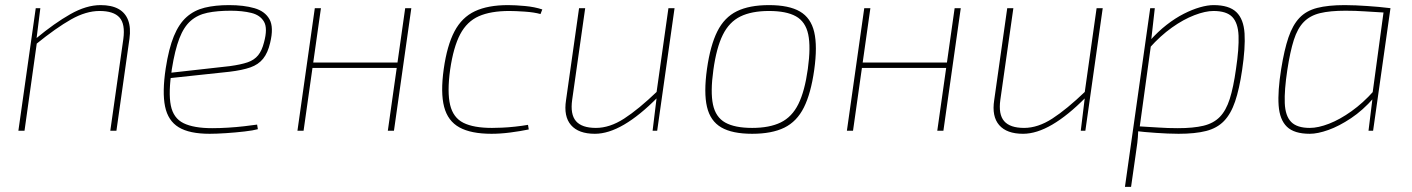

<svg xmlns="http://www.w3.org/2000/svg" viewBox="-20 -512 5532 752"><path d="M374 -492Q417 -492 444 -477Q471 -462 482 -432.5Q493 -403 487 -360L436 0H412L463 -359Q471 -418 448 -443.5Q425 -469 370 -469Q317 -469 258.5 -436Q200 -403 121 -339L122 -362Q193 -421 255.5 -456.5Q318 -492 374 -492ZM138 -480 123 -360 124 -342 76 0H52L120 -480Z M877 -492Q935 -492 976.5 -480Q1018 -468 1035.5 -436.5Q1053 -405 1038 -344Q1029 -305 1010.5 -282Q992 -259 960.5 -248Q929 -237 879 -231L636 -205L639 -226L880 -253Q924 -259 950 -268Q976 -277 991 -295.5Q1006 -314 1014 -346Q1029 -401 1014 -427Q999 -453 964 -461.5Q929 -470 884 -470Q831 -470 792.5 -462Q754 -454 727 -430.5Q700 -407 682.5 -361.5Q665 -316 653 -241Q639 -149 649 -99Q659 -49 699 -29.5Q739 -10 811 -10Q840 -10 873 -12Q906 -14 936 -17.5Q966 -21 987 -24L990 -6Q972 -1 937.5 3Q903 7 865.5 9.5Q828 12 801 12Q722 12 680 -13.5Q638 -39 626.5 -95Q615 -151 629 -244Q641 -322 661 -370.5Q681 -419 711 -445.5Q741 -472 782 -482Q823 -492 877 -492Z M1237 -480 1169 0H1145L1213 -480ZM1546 -267 1543 -246H1198L1201 -267ZM1591 -480 1523 0H1499L1567 -480Z M1970 -492Q1998 -492 2036 -488.5Q2074 -485 2104 -475L2097 -457Q2072 -464 2035 -466.5Q1998 -469 1975 -469Q1902 -469 1855.5 -448.5Q1809 -428 1782.5 -378Q1756 -328 1743 -239Q1731 -151 1743 -101Q1755 -51 1795 -31Q1835 -11 1907 -11Q1922 -11 1946 -12Q1970 -13 1997.5 -16Q2025 -19 2048 -23L2051 -5Q2017 2 1978.5 7Q1940 12 1905 12Q1825 12 1779.5 -13Q1734 -38 1719.5 -93.5Q1705 -149 1718 -242Q1731 -334 1760 -389Q1789 -444 1840 -468Q1891 -492 1970 -492Z M2272 -480 2221 -121Q2213 -64 2236 -37.5Q2259 -11 2314 -11Q2368 -11 2424.5 -47.5Q2481 -84 2554 -154L2555 -130Q2486 -60 2424.5 -24Q2363 12 2310 12Q2246 12 2216.5 -22Q2187 -56 2197 -120L2248 -480ZM2622 -480 2554 0H2536L2552 -131L2551 -147L2598 -480Z M2992 -492Q3070 -492 3113 -467Q3156 -442 3169 -386.5Q3182 -331 3169 -238Q3156 -146 3128.5 -91Q3101 -36 3052 -12Q3003 12 2926 12Q2848 12 2805 -13Q2762 -38 2749 -93.5Q2736 -149 2749 -242Q2762 -334 2789.5 -389Q2817 -444 2866 -468Q2915 -492 2992 -492ZM2992 -469Q2924 -469 2880 -447.5Q2836 -426 2811 -375.5Q2786 -325 2774 -238Q2762 -152 2772.5 -102.5Q2783 -53 2820.5 -32Q2858 -11 2926 -11Q2994 -11 3038 -32.5Q3082 -54 3107 -104.5Q3132 -155 3144 -242Q3156 -328 3145.5 -377.5Q3135 -427 3097.5 -448Q3060 -469 2992 -469Z M3389 -480 3321 0H3297L3365 -480ZM3698 -267 3695 -246H3350L3353 -267ZM3743 -480 3675 0H3651L3719 -480Z M3949 -480 3898 -121Q3890 -64 3913 -37.5Q3936 -11 3991 -11Q4045 -11 4101.5 -47.5Q4158 -84 4231 -154L4232 -130Q4163 -60 4101.5 -24Q4040 12 3987 12Q3923 12 3893.5 -22Q3864 -56 3874 -120L3925 -480ZM4299 -480 4231 0H4213L4229 -131L4228 -147L4275 -480Z M4733 -492Q4794 -492 4822.5 -464.5Q4851 -437 4854.5 -381Q4858 -325 4845 -238Q4834 -163 4817.5 -114.5Q4801 -66 4774 -38Q4747 -10 4704 1Q4661 12 4596 12Q4574 12 4552.5 11Q4531 10 4508.5 8.5Q4486 7 4463.5 5Q4441 3 4417 0L4427 -18Q4481 -15 4517.5 -12.5Q4554 -10 4593 -10Q4654 -10 4693.5 -19.5Q4733 -29 4757.5 -54Q4782 -79 4796.5 -124.5Q4811 -170 4821 -242Q4833 -322 4831 -372Q4829 -422 4806.5 -445.5Q4784 -469 4733 -469Q4701 -469 4658 -452.5Q4615 -436 4570 -404Q4525 -372 4483 -325V-352Q4515 -388 4549 -414.5Q4583 -441 4616.5 -458Q4650 -475 4680 -483.5Q4710 -492 4733 -492ZM4503 -480 4488 -347 4489 -343 4444 -16 4438 1Q4437 27 4434.5 47.5Q4432 68 4428 94L4410 220H4386L4485 -480Z M5247 -492Q5269 -492 5290.5 -491Q5312 -490 5334.5 -488.5Q5357 -487 5379.5 -485Q5402 -483 5426 -480L5416 -462Q5362 -465 5325.5 -467.5Q5289 -470 5250 -470Q5189 -470 5150 -460.5Q5111 -451 5086.5 -426Q5062 -401 5047.5 -355.5Q5033 -310 5022 -238Q5010 -159 5012 -108.5Q5014 -58 5037 -34.5Q5060 -11 5110 -11Q5143 -11 5185.5 -27.5Q5228 -44 5273.5 -76.5Q5319 -109 5360 -155V-128Q5318 -80 5271.5 -49Q5225 -18 5183 -3Q5141 12 5110 12Q5049 12 5020.5 -15.5Q4992 -43 4988 -99Q4984 -155 4998 -242Q5010 -317 5026.5 -365.5Q5043 -414 5069.5 -442Q5096 -470 5139 -481Q5182 -492 5247 -492ZM5401 -480H5426L5358 0H5340L5355 -122L5353 -126Z"/></svg>

Font: Exo 2 Thin
Style: Italic
Weight: 250
Italic angle: -8°
Designer: Natanael Gama
Foundry: Natanael Gama
Version: Version 2.010